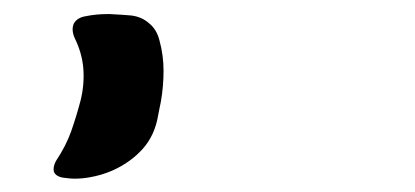

<svg xmlns="http://www.w3.org/2000/svg" viewBox="-20 -788 601 278"><path d="M210.9 -729.5Q216.8 -708 216.8 -685.5Q216.8 -663.1 212.9 -640.6Q211.9 -635.7 210.9 -630.9Q210 -626 209 -621.1Q204.1 -591.8 186.5 -572.3Q168.9 -552.7 142.6 -541Q127 -534.2 109.4 -531.2Q98.6 -529.3 87.9 -529.3Q82 -529.3 75.2 -530.3Q62.5 -531.2 58.6 -538.1Q57.6 -540 57.6 -543Q57.6 -548.8 61.5 -555.7Q75.2 -576.2 83 -597.7Q90.8 -620.1 96.7 -642.6Q102.5 -666 100.6 -689.5Q98.6 -711.9 87.9 -733.4Q83 -745.1 86.9 -753.9Q91.8 -762.7 104.5 -764.6Q119.1 -767.6 134.8 -767.6Q137.7 -767.6 139.6 -767.6Q158.2 -766.6 169.9 -765.6Q185.5 -763.7 196.3 -753.9Q207 -745.1 210.9 -729.5Z"/></svg>

Font: KARPATY Font
Style: Regular
Weight: 400
Designer: Inna Sieryk
Version: Version 1.1